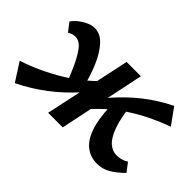

<svg xmlns="http://www.w3.org/2000/svg" viewBox="-86 -652 884 884"><g transform="rotate(45 355.5 -210.5)"><path d="M50 12 -7 -77Q40 -92 89 -114.5Q138 -137 186 -166Q234 -195 277 -231.5Q320 -268 354 -311L386 -289Q342 -225 292 -170Q242 -115 182.5 -69.5Q123 -24 50 12ZM233 -127Q211 -180 190 -228Q169 -276 146.5 -306.5Q124 -337 95 -337Q88 -337 77.5 -334Q67 -331 59 -325L27 -367Q46 -393 76 -410.5Q106 -428 131 -428Q169 -428 199 -394.5Q229 -361 251 -308.5Q273 -256 287 -198ZM255 0 345 -421H438L350 0ZM349 -110 317 -132Q360 -196 408 -251Q456 -306 514 -352Q572 -398 643 -433L700 -354Q654 -338 606 -315Q558 -292 511.5 -261.5Q465 -231 423.5 -193Q382 -155 349 -110ZM578 7Q538 7 506.5 -16.5Q475 -40 457 -90.5Q439 -141 436 -223L500 -294Q509 -216 526 -170Q543 -124 566 -104Q589 -84 616 -84Q624 -84 634 -85.5Q644 -87 654.5 -91Q665 -95 674 -101L706 -59Q674 -28 645 -10.5Q616 7 578 7Z"/></g></svg>

Font: Ysabeau
Style: Bold Italic
Weight: 700
Italic angle: -12°
Designer: Christian Thalmann (Catharsis Fonts)
Version: Version 2.002